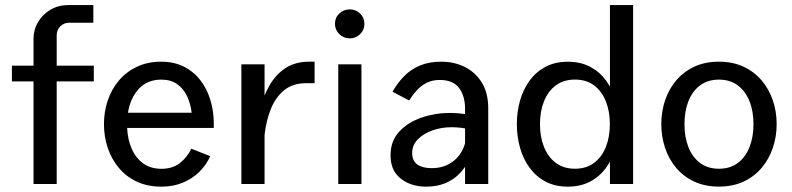

<svg xmlns="http://www.w3.org/2000/svg" viewBox="-20 -712 3063 743"><path d="M341.2 -692.3H244.6Q205.3 -692.3 174.8 -674.1Q144.4 -655.9 127 -626.4Q109.7 -597 109.7 -562.6V0H199.4V-574.3Q199.4 -596.9 213.7 -610.4Q228 -623.9 246.5 -623.9H341.2ZM26.1 -397.1H343V-457.9H26.1Z M472 -217H807.3V-233.8Q807.3 -282 794.1 -325.2Q781 -368.3 755.2 -401.7Q729.3 -435.1 691.4 -454.2Q653.4 -473.3 604 -473.3Q551.1 -473.3 509.9 -453.7Q468.7 -434.2 440.2 -400.5Q411.7 -366.9 397 -323.3Q382.3 -279.8 382.3 -231.6Q382.3 -183.5 396.9 -140Q411.4 -96.4 439.7 -62.5Q468 -28.6 509.3 -9.2Q550.6 10.3 604.4 10.3Q651.7 10.3 689.2 -5.9Q726.8 -22 753.3 -48.9Q779.7 -75.8 793.5 -107.8L720.2 -136.5Q705 -104.2 676.7 -81.5Q648.4 -58.8 604.7 -58.8Q562.6 -58.8 533.6 -80Q504.6 -101.3 489.3 -137.3Q473.9 -173.3 472 -217ZM475.2 -275.8Q484.1 -332.2 517 -368Q549.9 -403.9 604.7 -403.9Q641.2 -403.9 665.6 -386.4Q690.1 -369 703.8 -340Q717.6 -311 721.7 -275.8Z M914.1 -463V0H1003.8V-463ZM1003.7 -189.2Q1009.8 -244.8 1028.2 -290.4Q1046.6 -336 1079.8 -363Q1113 -390 1163.4 -390H1197.4V-473.3H1176.8Q1121.6 -473.3 1084 -448Q1046.4 -422.7 1022.7 -381.1Q999 -339.6 986.4 -290.1Q973.8 -240.5 968.9 -192.3Z M1276.2 -620Q1276.2 -596.4 1293.1 -579.9Q1309.9 -563.5 1333.5 -563.5Q1357.1 -563.5 1373.6 -579.9Q1390.2 -596.3 1390.2 -619.9Q1390.2 -643.5 1373.6 -659.6Q1357.1 -675.7 1333.5 -675.7Q1309.9 -675.7 1293.1 -659.7Q1276.2 -643.6 1276.2 -620ZM1289 -463V0H1378.7V-463Z M1869.4 -292.5Q1869.4 -352.1 1844.7 -392.2Q1819.9 -432.4 1778.9 -452.8Q1737.9 -473.3 1687.9 -473.3Q1640.3 -473.3 1605 -458.4Q1569.8 -443.6 1544.2 -417.5Q1518.5 -391.4 1498.9 -357.2L1563.4 -323.1Q1577.6 -345.9 1594.4 -363.9Q1611.3 -381.8 1632.6 -392.2Q1653.9 -402.6 1681.5 -402.6Q1733.5 -402.6 1756.6 -371.4Q1779.7 -340.1 1779.7 -290.9V0H1869.4ZM1819.2 -165 1782.5 -168.4Q1771.4 -118.1 1736.2 -89.7Q1701.1 -61.3 1650.5 -61.3Q1615.1 -61.3 1595 -75.4Q1575 -89.4 1575 -120Q1575 -150.5 1596.9 -172.8Q1618.8 -195.1 1653.6 -207.4Q1688.3 -219.7 1727.1 -219.7Q1744.8 -219.7 1762.7 -217.7Q1780.7 -215.6 1796.9 -211.3L1826.8 -259.9Q1801.6 -266.9 1776 -271Q1750.3 -275 1721.6 -275Q1664.2 -275 1611.3 -256.9Q1558.5 -238.8 1524.9 -202.6Q1491.3 -166.3 1491.3 -110.9Q1491.3 -51.8 1530.9 -20.8Q1570.6 10.3 1628.9 10.3Q1670.5 10.3 1702.4 -2.8Q1734.3 -15.8 1757.5 -39.5Q1780.8 -63.1 1796 -95.2Q1811.2 -127.3 1819.2 -165Z M2430 0V-692.3H2340.3V0ZM2204.9 -59.1Q2161.3 -59.1 2131.1 -81.6Q2100.9 -104.1 2085.3 -143.1Q2069.6 -182.1 2069.6 -231.4Q2069.6 -281.1 2085.2 -320.1Q2100.7 -359.1 2131 -381.6Q2161.3 -404.1 2204.9 -404.1Q2249 -404.1 2278.9 -381.6Q2308.9 -359.1 2324.4 -320.1Q2340 -281.1 2340 -231.4Q2340 -182.1 2324.4 -143.1Q2308.9 -104.1 2278.8 -81.6Q2248.8 -59.1 2204.9 -59.1ZM2177.4 10.3Q2226.7 10.3 2263.6 -9.3Q2300.5 -28.8 2325.2 -62.5Q2349.9 -96.1 2362.3 -139.8Q2374.8 -183.4 2374.8 -231.4Q2374.8 -279.7 2362.3 -323.1Q2349.9 -366.6 2325.2 -400.4Q2300.5 -434.2 2263.6 -453.6Q2226.7 -473.1 2177.4 -473.1Q2128.2 -473.1 2091.3 -453.6Q2054.4 -434.2 2029.7 -400.4Q2004.9 -366.6 1992.5 -323.1Q1980.1 -279.7 1980.1 -231.4Q1980.1 -183.4 1992.5 -139.8Q2004.9 -96.1 2029.7 -62.5Q2054.4 -28.8 2091.3 -9.3Q2128.2 10.3 2177.4 10.3Z M2762 -403.9Q2805 -403.9 2834.7 -381.8Q2864.4 -359.7 2880.1 -320.9Q2895.8 -282.1 2895.8 -231.6Q2895.8 -181.3 2880.2 -142.2Q2864.6 -103.1 2834.9 -81.1Q2805.2 -59 2762 -59Q2719.4 -59 2689.5 -81.1Q2659.7 -103.1 2644.2 -142.2Q2628.8 -181.3 2628.8 -231.6Q2628.8 -282.1 2644.2 -320.9Q2659.7 -359.7 2689.5 -381.8Q2719.4 -403.9 2762 -403.9ZM2762 -473.3Q2707.9 -473.3 2666.4 -453.7Q2624.9 -434.2 2596.5 -400.5Q2568.1 -366.9 2553.6 -323.3Q2539.1 -279.8 2539.1 -231.6Q2539.1 -183.5 2553.6 -140Q2568.1 -96.4 2596.5 -62.6Q2624.9 -28.8 2666.5 -9.4Q2708.1 10.1 2762 10.1Q2816 10.1 2857.6 -9.4Q2899.2 -28.8 2927.6 -62.6Q2956.1 -96.4 2970.8 -140Q2985.5 -183.5 2985.5 -231.6Q2985.5 -279.8 2970.8 -323.3Q2956.1 -366.9 2927.6 -400.5Q2899.2 -434.2 2857.7 -453.7Q2816.2 -473.3 2762 -473.3Z"/></svg>

Font: Estedad-VF-FD Black
Style: Regular
Weight: 900
Designer: Amin Abedi
Version: Version 4.000